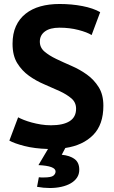

<svg xmlns="http://www.w3.org/2000/svg" viewBox="-20 -734 570 964"><path d="M362 -188Q362 -220 338.5 -240Q315 -260 279.5 -276.5Q244 -293 202.5 -310.5Q161 -328 125.5 -353.5Q90 -379 66.5 -417Q43 -455 43 -514Q43 -565 60 -602.5Q77 -640 108.5 -665Q140 -690 183 -702Q226 -714 279 -714Q340 -714 394 -703.5Q448 -693 483 -673L440 -558Q418 -572 374 -583.5Q330 -595 279 -595Q231 -595 205.5 -576Q180 -557 180 -525Q180 -495 203.5 -475Q227 -455 262.5 -438Q298 -421 339.5 -403Q381 -385 416.5 -359.5Q452 -334 475.5 -296.5Q499 -259 499 -203Q499 -108 447.5 -56Q396 -4 308 9L290 43Q331 47 354.5 64.5Q378 82 378 118Q378 141 366.5 158Q355 175 335 186.5Q315 198 288 204Q261 210 230 210Q199 210 166 204L175 156Q182 157 188 157Q194 157 199 157Q237 157 248 148Q259 139 259 127Q259 99 173 95L221 14Q153 12 102.5 -1Q52 -14 27 -28L71 -145Q82 -139 99.5 -132Q117 -125 139 -119Q161 -113 185.5 -109Q210 -105 236 -105Q297 -105 329.5 -125.5Q362 -146 362 -188Z"/></svg>

Font: PT Sans
Style: Bold
Weight: 700
Version: Version 2.003W OFL; ttfautohint (v1.6)